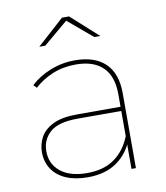

<svg xmlns="http://www.w3.org/2000/svg" viewBox="-81 -785 737 855"><g transform="rotate(-10 287.0 -357.0)"><path d="M445 0V-123V-140V-338Q445 -419 403 -460Q361 -501 281 -501Q223 -501 175 -481Q127 -461 93 -429L79 -443Q116 -478 169 -499Q222 -520 280 -520Q370 -520 417.5 -474Q465 -428 465 -339V0ZM248 3Q190 3 149 -15Q108 -33 86.5 -66Q65 -99 65 -142Q65 -179 82.5 -210.5Q100 -242 140 -261.5Q180 -281 249 -281H456V-262H248Q160 -262 122.5 -228.5Q85 -195 85 -143Q85 -85 128 -50.5Q171 -16 248 -16Q323 -16 371.5 -50.5Q420 -85 445 -148L455 -135Q434 -73 381.5 -35Q329 3 248 3ZM135 -607 257 -717H289L411 -607H384L270 -703H276L162 -607Z"/></g></svg>

Font: Montserrat Thin Thin
Style: Regular
Weight: 250
Version: Version 9.000